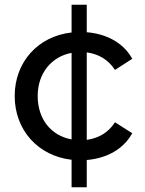

<svg xmlns="http://www.w3.org/2000/svg" viewBox="-20 -670 611 810"><path d="M42 -265C42 -121 141 -12 282 4V120H346V5C431 -2 501 -41 538 -108L465 -154C437 -111 397 -87 346 -80V-449C397 -442 437 -418 465 -375L538 -422C501 -489 431 -527 346 -534V-650H282V-533C140 -517 42 -408 42 -265ZM282 -447V-82C197 -97 139 -166 139 -265C139 -361 197 -431 282 -447Z"/></svg>

Font: Malon Grotesk Med
Style: Regular
Weight: 500
Designer: Julieta Ulanovsky
Foundry: Julieta Ulanovsky
Version: Version 7.200